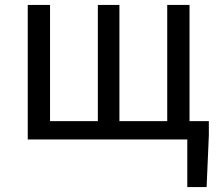

<svg xmlns="http://www.w3.org/2000/svg" viewBox="-20 -563 885 775"><path d="M92 0V-543H182V-74H375V-543H462V-74H655V-543H745V-74H823V-17L814 192H736V0Z"/></svg>

Font: Chiron Sans HK TT
Style: Regular
Weight: 400
Designer: Ryoko NISHIZUKA 西塚涼子 (kana, bopomofo & ideographs); Paul D. Hunt (Latin, Greek & Cyrillic); Sandoll Communications 산돌커뮤니
Foundry: Adobe
Version: Version 2.022;hotconv 1.0.109;makeotfexe 2.5.65596